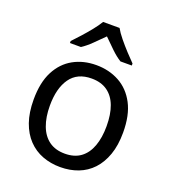

<svg xmlns="http://www.w3.org/2000/svg" viewBox="-140 -871 880 986"><g transform="rotate(20 300.0 -378.0)"><path d="M301 10Q249 10 204 -7Q159 -24 125.5 -59Q92 -94 73.5 -146.5Q55 -199 55 -270Q55 -363 86.5 -424Q118 -485 173 -515.5Q228 -546 298 -546Q368 -546 424 -515.5Q480 -485 512.5 -423.5Q545 -362 545 -267Q545 -197 526.5 -145Q508 -93 475.5 -58.5Q443 -24 398.5 -7Q354 10 301 10ZM300 -63Q352 -63 386 -88Q420 -113 437 -159.5Q454 -206 454 -269Q454 -333 437 -378.5Q420 -424 385.5 -448.5Q351 -473 299 -473Q221 -473 182.5 -418.5Q144 -364 144 -269Q144 -206 161.5 -159.5Q179 -113 213.5 -88Q248 -63 300 -63ZM131 -617Q150 -637 173.5 -663Q197 -689 219 -716.5Q241 -744 254 -766H344Q356 -744 378.5 -716.5Q401 -689 425.5 -662.5Q450 -636 469 -617V-606H407Q381 -622 353 -649Q325 -676 298 -703Q271 -676 244 -649.5Q217 -623 191 -606H131Z"/></g></svg>

Font: Noto Sans Mono
Style: Regular
Weight: 400
Designer: Monotype Design Team
Foundry: Monotype Imaging Inc.
Version: Version 2.014